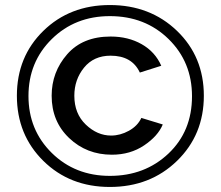

<svg xmlns="http://www.w3.org/2000/svg" viewBox="-20 -735 876 762"><path d="M416 -715Q576 -715 682.5 -612.5Q789 -510 789 -355Q789 -200 682.5 -96.5Q576 7 416 7Q257 7 152 -96.5Q47 -200 47 -355Q47 -510 152 -612.5Q257 -715 416 -715ZM742 -353Q742 -489 649 -580Q556 -671 416 -671Q278 -671 185.5 -580Q93 -489 93 -354Q93 -219 185.5 -128Q278 -37 416 -37Q555 -37 648.5 -125.5Q742 -214 742 -353ZM185 -355Q185 -449 246.5 -519.5Q308 -590 419 -590Q489 -590 542.5 -559.5Q596 -529 620 -474L535 -447Q504 -514 419 -514Q352 -514 313.5 -466.5Q275 -419 275 -355Q275 -284 320.5 -240.5Q366 -197 421 -197Q457 -197 491.5 -216Q526 -235 541 -267L626 -241Q607 -195 552 -158Q497 -121 424 -121Q324 -121 254.5 -187Q185 -253 185 -355Z"/></svg>

Font: Raleway-v4020 Medium
Style: Regular
Weight: 500
Designer: Matt McInerney, Pablo Impallari, Rodrigo Fuenzalida
Foundry: Matt McInerney, Pablo Impallari, Rodrigo Fuenzalida
Version: Version 4.020;PS 004.020;hotconv 1.0.88;makeotf.lib2.5.64775